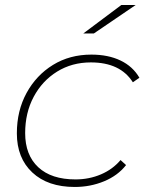

<svg xmlns="http://www.w3.org/2000/svg" viewBox="-20 -740 589 763"><path d="M277 3Q170 3 108.5 -54.5Q47 -112 47 -210Q47 -300 85.5 -370.5Q124 -441 190.5 -482Q257 -523 343 -523Q410 -523 459 -499.5Q508 -476 534 -431L508 -413Q458 -492 341 -492Q266 -492 207 -455.5Q148 -419 114 -355.5Q80 -292 80 -211Q80 -124 132 -75.5Q184 -27 280 -27Q334 -27 381 -47Q428 -67 459 -104L481 -84Q448 -42 393.5 -19.5Q339 3 277 3ZM311 -607 462 -720H519L353 -607Z"/></svg>

Font: Montserrat ExtraLight
Style: Italic
Weight: 200
Italic angle: -11.3°
Designer: Julieta Ulanovsky
Foundry: Julieta Ulanovsky
Version: Version 9.000; ttfautohint (v1.8.4.7-5d5b)